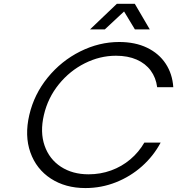

<svg xmlns="http://www.w3.org/2000/svg" viewBox="-20 -958 913 989"><path d="M130.9 -365.7Q155.8 -472.7 225.8 -558.6Q295.9 -644.5 393.3 -693.1Q490.7 -741.7 593.8 -741.7Q676.3 -741.7 737.5 -712.2Q798.8 -682.6 833.5 -629.9Q868.2 -577.1 872.6 -508.8H789.6Q783.2 -558.1 756.3 -594.5Q729.5 -630.9 684.1 -650.9Q638.7 -670.9 577.1 -670.9Q494.6 -670.9 417 -632.1Q339.4 -593.3 283 -523.7Q226.6 -454.1 206.1 -365.7Q185.5 -277.3 209.7 -207.8Q233.9 -138.2 293.7 -99.1Q353.5 -60.1 436 -60.1Q497.6 -60.1 552.5 -80.1Q607.4 -100.1 651.1 -137Q694.8 -173.8 723.6 -223.6H807.6Q771 -154.8 711.7 -101.8Q652.3 -48.8 577.1 -19Q502 10.7 419.9 10.7Q316.9 10.7 241.9 -38.1Q167 -86.9 136.5 -172.9Q106 -258.8 130.9 -365.7ZM582 -938.5H674.3L751.5 -806.6H674.8L619.1 -898.9L520 -806.6H443.8Z"/></svg>

Font: Glacial Indifference
Style: Italic
Weight: 400
Designer: Alfredo Marco Pradil
Foundry: Alfredo Marco Pradil
Version: Version 1.312